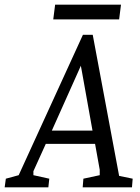

<svg xmlns="http://www.w3.org/2000/svg" viewBox="-71 -802 601 822"><path d="M165 -782H447L439 -719H157ZM-46 -37 9 -52 284 -653H326L439 -49L497 -37L494 0H283L286 -37L356 -52V-75L336 -186H125L72 -69V-52L140 -37L136 0H-51ZM325 -243 280 -494 275 -521 274 -518 262 -491 151 -243Z"/></svg>

Font: Faustina VF Beta
Style: Italic
Weight: 400
Italic angle: -8°
Designer: Alfonso Garcia
Foundry: Omnibus-Type
Version: Version 1.006